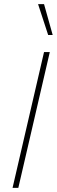

<svg xmlns="http://www.w3.org/2000/svg" viewBox="-20 -913 276 933"><path d="M194 -893 236 -743H214L165 -893ZM222 -660 69 0H41L194 -660Z"/></svg>

Font: Elaine Sans ExtraLight
Style: Italic
Weight: 275
Italic angle: -13°
Designer: Wei Huang
Foundry: Wei Huang
Version: Version 2.001;December 24, 2019;FontCreator 12.0.0.2547 64-b